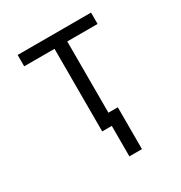

<svg xmlns="http://www.w3.org/2000/svg" viewBox="-166 -648 882 938"><g transform="rotate(-30 275.0 -179.0)"><path d="M293 172V0H239V-466H68V-530H482V-466H311V-64H364V172Z"/></g></svg>

Font: Lode Term
Style: Regular
Weight: 400
Monospace: yes
Designer: Belleve Invis
Foundry: Belleve Invis
Version: Version 29.2.0